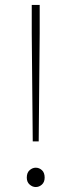

<svg xmlns="http://www.w3.org/2000/svg" viewBox="-20 -742 288 774"><path d="M112 -172 108 -608V-722H140V-608L136 -172ZM124 12Q111 12 99.5 2Q88 -8 88 -26Q88 -46 99.5 -56Q111 -66 124 -66Q138 -66 149 -56Q160 -46 160 -26Q160 -8 149 2Q138 12 124 12Z"/></svg>

Font: Source Sans 3
Style: Regular
Weight: 200
Designer: Paul D. Hunt
Foundry: Adobe
Version: Version 3.046;hotconv 1.0.118;makeotfexe 2.5.65603